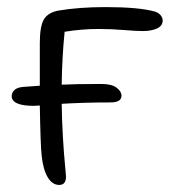

<svg xmlns="http://www.w3.org/2000/svg" viewBox="-20 -505 485 544"><path d="M147.9 19Q128.4 19 115.5 -2.2Q102.5 -23.4 98.1 -63Q94.7 -93.3 92.8 -206.1Q89.8 -206.1 84.2 -205.6Q78.6 -205.1 76.2 -205.1Q13.2 -205.1 13.2 -232.9Q13.2 -242.2 20.8 -249.8Q28.3 -257.3 45.9 -258.8Q54.7 -259.3 70.3 -260.5Q85.9 -261.7 92.8 -262.2V-382.8Q92.8 -430.7 104.5 -450.2Q116.2 -469.7 146 -475.1Q204.6 -484.9 278.8 -484.9Q373.5 -484.9 418.9 -472.2Q428.7 -469.2 434.8 -462.2Q440.9 -455.1 440.9 -446.8Q440.9 -431.6 424.8 -424.3Q408.7 -417 384.8 -417Q366.7 -417 331.3 -419.9Q295.9 -422.9 259.8 -422.9Q210.9 -422.9 163.1 -415Q155.8 -341.8 154.8 -265.1Q192.9 -267.1 267.1 -267.1Q296.4 -267.1 310.3 -256.6Q324.2 -246.1 324.2 -233.9Q324.2 -214.8 293 -214.8Q221.2 -214.8 154.8 -210.9Q155.3 -165.5 158.2 -117.2Q161.1 -68.8 164.1 -38.6Q167 -8.3 167 -4.9Q167 19 147.9 19Z"/></svg>

Font: Shantell Sans Bouncy
Style: Regular
Weight: 300
Designer: Stephen Nixon, Anya Danilova, Shantell Martin
Foundry: Arrow Type
Version: Version 1.006;[9816181b4]